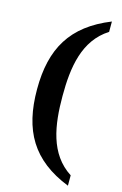

<svg xmlns="http://www.w3.org/2000/svg" viewBox="-135 -826 650 1020"><g transform="rotate(15 190.0 -316.5)"><path d="M348 135V78C219 -5 197 -159 197 -318C197 -476 219 -629 348 -711V-768C139 -684 57 -542 57 -318C57 -92 139 52 348 135Z"/></g></svg>

Font: Noto Serif Georgian SemiBold
Style: Regular
Weight: 600
Designer: Monotype Design Team, Akaki Razmadze
Foundry: Google LLC
Version: Version 2.003